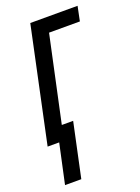

<svg xmlns="http://www.w3.org/2000/svg" viewBox="-143 -597 613 843"><g transform="rotate(-20 163.5 -175.5)"><path d="M10 185 50 0H-4L110 -536H331L317 -468H173L87 -68H140L86 185Z"/></g></svg>

Font: Noto Sans UI Condensed
Style: Italic
Weight: 400
Width: 3
Italic angle: -12°
Designer: Monotype Design Team
Foundry: Monotype Imaging Inc.
Version: Version 1.901